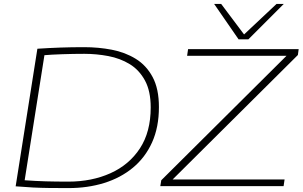

<svg xmlns="http://www.w3.org/2000/svg" viewBox="-20 -951 1546 981"><path d="M330 10Q275 10 232 9.5Q189 9 148.5 7Q108 5 60 1L171 -702Q232 -706 289 -708Q346 -710 410 -710Q483 -710 551 -697Q619 -684 673.5 -650.5Q728 -617 760 -557Q792 -497 792 -404Q792 -301 757 -223.5Q722 -146 659 -94Q596 -42 512 -16Q428 10 330 10ZM329 -23Q449 -23 544.5 -66Q640 -109 695 -193Q750 -277 750 -402Q750 -486 720.5 -540Q691 -594 642.5 -623.5Q594 -653 533.5 -664.5Q473 -676 411 -676Q356 -676 298 -674Q240 -672 207 -669L106 -30Q162 -26 213 -24.5Q264 -23 329 -23ZM799 0 804 -30 1444 -666H936L941 -700H1506L1502 -670L862 -34H1434L1429 0ZM1430 -931 1249 -750H1199L1074 -931H1110L1227 -775L1393 -931Z"/></svg>

Font: Georama Extended ExtraLight
Style: Italic
Weight: 200
Width: 7
Italic angle: -9°
Designer: Jean-Baptiste Levee
Foundry: Production Type
Version: Version 1.000